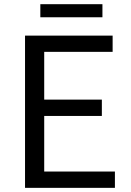

<svg xmlns="http://www.w3.org/2000/svg" viewBox="-20 -905 629 925"><path d="M100.6 0V-733.4H522.6V-655.2H193V-425.1H470.7V-346.4H193V-78.6H533.6V0ZM174.3 -821.8V-884.8H473.5V-821.8Z"/></svg>

Font: Noto Sans HK Thin
Style: Regular
Weight: 100
Designer: Ryoko NISHIZUKA 西塚涼子 (kana, bopomofo & ideographs); Paul D. Hunt (Latin, Greek & Cyrillic); Sandoll Communications 산돌커뮤니
Foundry: Adobe
Version: Version 2.004-H2;hotconv 1.0.118;makeotfexe 2.5.65603